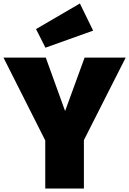

<svg xmlns="http://www.w3.org/2000/svg" viewBox="-36 -1083 742 1103"><path d="M423 -1063 171 -916 225 -809 499 -907ZM686 -752H450L338 -445L227 -752H-16L224 -276V0H446V-278Z"/></svg>

Font: Glow Sans SC Normal Heavy
Style: Regular
Weight: 900
Designer: Ryoko NISHIZUKA (kana, bopomofo & ideographs); Paul D. Hunt (Latin, Greek & Cyrillic); Sandoll Communications, Soo-young
Version: Version 0.93